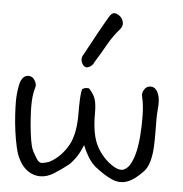

<svg xmlns="http://www.w3.org/2000/svg" viewBox="-52 -780 789 830"><g transform="rotate(5 342.5 -365.0)"><path d="M273 -62Q241 -37 211.5 -18.5Q182 0 152 0Q124 0 99.5 -16.5Q75 -33 60 -63Q49 -82 41.5 -114.5Q34 -147 29 -184Q24 -221 22 -255.5Q20 -290 20 -313Q20 -332 22 -351Q24 -370 28 -389Q38 -428 65 -428Q83 -428 93 -410.5Q103 -393 98 -380Q92 -360 90 -340Q88 -320 88 -300Q88 -280 90 -247.5Q92 -215 96 -182.5Q100 -150 105 -130Q108 -116 115 -102.5Q122 -89 129 -78Q141 -58 153 -58Q159 -58 172.5 -61.5Q186 -65 191 -68Q238 -95 267 -146Q296 -197 294 -295Q294 -300 294 -315Q294 -330 295 -348.5Q296 -367 298 -380Q300 -393 304 -393H305Q305 -394 305.5 -394Q306 -394 306 -394Q314 -399 330 -397Q351 -375 358 -353.5Q365 -332 365 -295Q364 -197 393 -146Q422 -95 468 -68Q495 -53 512 -61.5Q529 -70 539.5 -90Q550 -110 555 -130Q564 -161 568 -207.5Q572 -254 571 -301Q570 -348 562 -380Q557 -393 566.5 -410.5Q576 -428 595 -428Q622 -428 632 -389Q637 -370 634.5 -339.5Q632 -309 632 -290Q632 -267 632.5 -235.5Q633 -204 631.5 -170.5Q630 -137 622.5 -108.5Q615 -80 600 -63Q562 -22 529.5 -10.5Q497 1 463.5 -13.5Q430 -28 387 -62Q368 -79 354.5 -101.5Q341 -124 330 -151Q320 -124 305.5 -101.5Q291 -79 273 -62ZM299 -492Q290 -501 287.5 -514Q285 -527 292 -538Q305 -561 317 -583.5Q329 -606 341 -628Q353 -650 365.5 -672Q378 -694 391 -716Q404 -736 422 -728Q442 -720 449 -700.5Q456 -681 442 -664Q412 -630 390 -590.5Q368 -551 344 -513Q339 -499 324.5 -490.5Q310 -482 299 -492Z"/></g></svg>

Font: Mynerve
Style: Regular
Weight: 400
Designer: Carolina Short
Foundry: Carolina Short
Version: Version 1.000; ttfautohint (v1.8.4.7-5d5b)